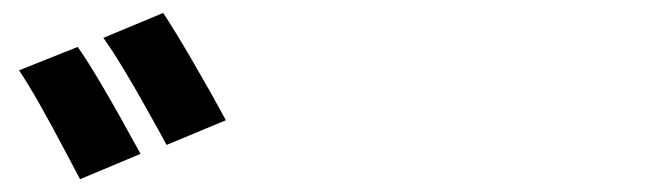

<svg xmlns="http://www.w3.org/2000/svg" viewBox="-20 -874 1040 297"><path d="M197.4 -636 103.8 -596.8 85 -632.4Q34 -729.4 9.4 -765.2L100.2 -801.4Q129.4 -760.6 197.4 -636ZM329.4 -688 237.6 -649.8 227.4 -668.8Q167 -778.6 139.8 -815.4L232.4 -854Q251 -826 280.5 -775.1Q310 -724.2 329.4 -688Z"/></svg>

Font: 寒蝉端黑体 Light
Style: Regular
Weight: 300
Designer: ChillDuanSans {Warren2060}; 
Source Han Sans {Ryoko NISHIZUKA 西塚涼子 (kana, bopomofo & ideographs); Paul D. Hunt (Latin, G
Foundry: ChillType&Adobe
Version: Version 1.300;Glyphs 3.3 (3306)